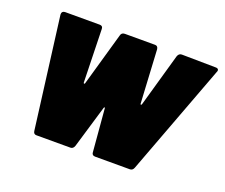

<svg xmlns="http://www.w3.org/2000/svg" viewBox="-92 -658 931 795"><g transform="rotate(20 373.5 -260.0)"><path d="M119 -13 56 -503V-507Q56 -513 60 -516.5Q64 -520 71 -520H223Q237 -520 237 -506L243 -272Q243 -269 245.5 -268.5Q248 -268 249 -271L316 -506Q319 -520 334 -520H467Q479 -520 481 -506L494 -270Q494 -267 496.5 -267Q499 -267 500 -270L567 -506Q572 -520 585 -520L735 -518Q743 -518 746 -513.5Q749 -509 745 -501L562 -13Q557 0 545 0H392Q378 0 377 -13L361 -202Q361 -205 359 -205Q357 -205 356 -202L300 -14Q295 0 283 0H133Q121 0 119 -13Z"/></g></svg>

Font: Barlow Semi Condensed Black
Style: Italic
Weight: 900
Width: 4
Italic angle: -7°
Designer: Jeremy Tribby
Foundry: Tribby Type
Version: Version 1.408